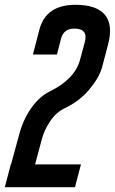

<svg xmlns="http://www.w3.org/2000/svg" viewBox="-77 -779 478 799"><path d="M237 -759Q325 -759 359.5 -717.5Q394 -676 373 -595L348 -500Q336 -456 294.5 -406.5Q253 -357 191 -328Q156 -311 132 -275Q108 -239 98 -203L69 -95H260L235 0H-57L-32 -95H-31L3 -220Q20 -283 53.5 -330Q87 -377 129 -398Q234 -449 256 -530L276 -604Q291 -660 232 -660Q188 -660 177 -618L160 -552H60L87 -656Q114 -759 237 -759Z"/></svg>

Font: Air America
Style: Regular
Weight: 400
Designer: William G. Sherman
Foundry: Aaron Bell – Saja Typeworks
Version: Version 1.100;PS 001.100;hotconv 1.0.88;makeotf.lib2.5.64775